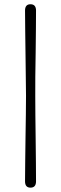

<svg xmlns="http://www.w3.org/2000/svg" viewBox="-20 -744 280 882"><path d="M99.5 -303.5Q99 -337.5 98.5 -388.5Q98 -439.5 97.2 -496Q96.5 -552.5 95.8 -605.2Q95 -658 95 -695.5Q95 -724.5 120 -724.5Q145.5 -724.5 145.5 -695.5Q145.5 -662 145 -610.8Q144.5 -559.5 143.8 -502Q143 -444.5 142.2 -392Q141.5 -339.5 142 -303.5Q142 -267 142.5 -214.5Q143 -162 143.8 -104.5Q144.5 -47 145 4.2Q145.5 55.5 145.5 89Q145.5 118 120 118Q95 118 95 89Q95 51.5 95.8 -1.2Q96.5 -54 97.2 -110.5Q98 -167 98.8 -218Q99.5 -269 99.5 -303.5Z"/></svg>

Font: Fraunces 144pt S050 SemiBold
Style: Regular
Weight: 600
Version: Version 1.000; ttfautohint (v1.8.3)